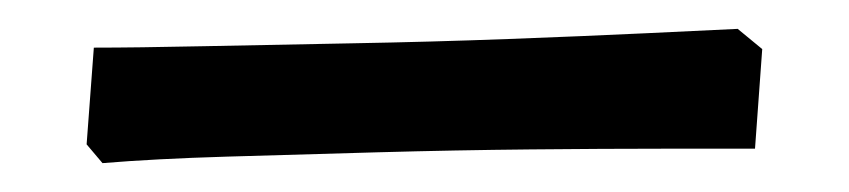

<svg xmlns="http://www.w3.org/2000/svg" viewBox="-20 1 588 133"><path d="M51 114 40 101 45 34Q74 34 121.5 33Q169 32 224 31Q279 30 332.5 28Q386 26 428 24Q470 22 491 21L508 35L503 104Q481 104 440 104Q399 104 347.5 104.5Q296 105 241.5 106.5Q187 108 137 109.5Q87 111 51 114Z"/></svg>

Font: Labrada ExtraBold
Style: Regular
Weight: 800
Designer: Mercedes Jáuregui
Foundry: Omnibus-Type Team
Version: Version 1.000; ttfautohint (v1.8.4.7-5d5b)